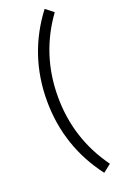

<svg xmlns="http://www.w3.org/2000/svg" viewBox="-180 -815 659 1050"><g transform="rotate(-20 149.5 -290.0)"><path d="M232 -767 278 -731Q136 -535 136 -290Q136 -45 278 151L232 187Q72 -24 72 -290Q72 -556 232 -767Z"/></g></svg>

Font: Oxanium Light
Style: Regular
Weight: 300
Designer: Severin Meyer
Version: Version 1.000